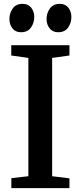

<svg xmlns="http://www.w3.org/2000/svg" viewBox="-20 -978 420 998"><path d="M127.5 -62V-677L38.5 -689.5V-743H341V-689.5L251 -677V-62L341 -51V0H39V-52ZM89 -810.5Q60 -810.5 44.5 -830.8Q29 -851 29 -879Q29 -910 46.2 -934Q63.5 -958 97 -958H98Q127 -958 142.5 -937.8Q158 -917.5 158 -890Q158 -858.5 140.8 -834.5Q123.5 -810.5 90 -810.5ZM282 -810.5Q253.5 -810.5 237.8 -830.8Q222 -851 222 -879Q222 -910 239.5 -934Q257 -958 290 -958H291Q320 -958 335.5 -937.8Q351 -917.5 351 -890Q351 -858.5 333.8 -834.5Q316.5 -810.5 283 -810.5Z"/></svg>

Font: Merriweather 24pt SemiBold
Style: Regular
Weight: 600
Designer: Eben Sorkin
Foundry: Eben Sorkin
Version: Version 2.100